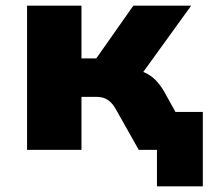

<svg xmlns="http://www.w3.org/2000/svg" viewBox="-20 -526 772 674"><path d="M531 128V0H492V-133H692V128ZM75 0V-506H266V-321H318L448 -506H651L461 -243L444 -282Q470 -280 490 -270.5Q510 -261 526 -245Q542 -229 556 -205L670 0H467L387 -142Q378 -158 368 -167.5Q358 -177 346 -181.5Q334 -186 316 -186H266V0Z"/></svg>

Font: Nunito Sans 7pt Black
Style: Regular
Weight: 900
Designer: Vernon Adams
Foundry: Vernon Adams
Version: Version 3.101;gftools[0.9.27]